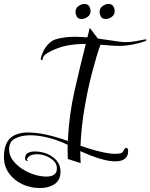

<svg xmlns="http://www.w3.org/2000/svg" viewBox="-63 -787 761 971"><path d="M139 164Q91 164 49.5 144.5Q8 125 -17.5 89.5Q-43 54 -43 8Q-43 -59 -11.5 -88Q20 -117 79 -117Q121 -117 173 -105.5Q225 -94 280 -74Q286 -205 314.5 -330Q343 -455 371 -565Q348 -565 324 -563Q300 -561 273 -556Q252 -552 224 -541.5Q196 -531 175.5 -518Q155 -505 153 -491Q153 -483 149 -483Q143 -483 143 -490Q146 -507 156 -527.5Q166 -548 182.5 -565Q199 -582 218 -588Q241 -595 266 -598Q291 -601 317 -601Q332 -601 347.5 -600Q363 -599 379 -598L391 -646L432 -592L544 -576Q551 -575 558 -574.5Q565 -574 572 -574Q598 -574 622.5 -578.5Q647 -583 667 -587Q669 -588 673 -588Q678 -588 678 -585Q678 -582 671 -579Q645 -569 609 -562Q573 -555 541 -555Q516 -555 492 -557Q468 -559 445 -561Q424 -502 402 -417.5Q380 -333 364 -238Q348 -143 344 -50Q369 -41 401 -31.5Q433 -22 464.5 -15.5Q496 -9 521 -9Q538 -9 548 -12Q556 -16 558 -19Q560 -22 561 -24Q568 -39 576 -39Q585 -39 585 -23Q585 5 567 17Q549 29 522 29Q495 29 462.5 21Q430 13 398.5 0.5Q367 -12 343 -23Q343 -7 343.5 8Q344 23 345 38L280 17Q279 -1 279 -19Q279 -37 279 -55Q226 -80 177.5 -91.5Q129 -103 91 -103Q47 -103 15 -87.5Q-17 -72 -17 -32Q-17 -2 1.5 23Q20 48 49 67Q78 86 110.5 96Q143 106 172 106Q197 106 210 96.5Q223 87 224 73Q228 49 212.5 31Q197 13 172.5 3Q148 -7 124 -7Q108 -7 95 -2.5Q82 2 74 16Q72 20 77 25Q79 27 74 27Q71 27 67.5 24Q64 21 64 14Q64 -6 78 -13.5Q92 -21 112 -21Q147 -21 176.5 -8.5Q206 4 224.5 26.5Q243 49 243 81Q243 124 213 144Q183 164 139 164ZM471 -691Q455 -691 448 -702Q441 -713 441 -729Q441 -745 455.5 -756Q470 -767 486 -767Q502 -767 509.5 -756Q517 -745 517 -729Q517 -713 502.5 -702Q488 -691 471 -691ZM349 -691Q333 -691 326 -702Q319 -713 319 -729Q319 -745 333.5 -756Q348 -767 364 -767Q380 -767 387.5 -756Q395 -745 395 -729Q395 -713 380.5 -702Q366 -691 349 -691Z"/></svg>

Font: Festive
Style: Regular
Weight: 400
Designer: Robert E. Leuschke
Foundry: Robert E. Leuschke
Version: Version 1.101; ttfautohint (v1.8.3)